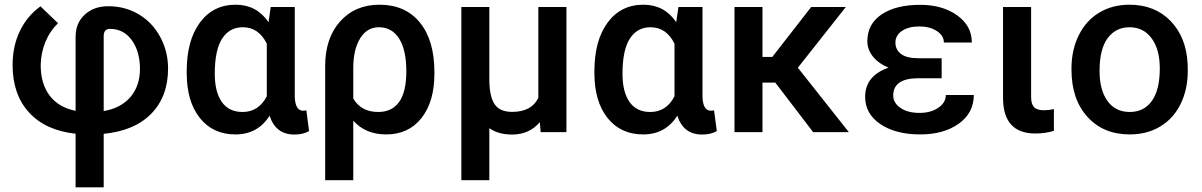

<svg xmlns="http://www.w3.org/2000/svg" viewBox="-20 -558 5077 811"><path d="M299.3 6.8Q172.4 -6.8 102.8 -82.8Q33.2 -158.7 33.2 -283.2Q33.2 -363.3 64 -427Q94.7 -490.7 150.9 -531.2L225.1 -460Q189.9 -425.8 171.4 -379.9Q152.8 -334 151.9 -283.2Q151.9 -204.6 189.5 -154.5Q227.1 -104.5 299.3 -89.8V-402.3Q299.3 -460.4 337.9 -496.1Q376.5 -531.7 437 -531.7Q508.8 -531.7 566.4 -497.3Q624 -462.9 657 -401.6Q689.9 -340.3 689.9 -269Q689.9 -150.4 619.1 -77.9Q548.3 -5.4 418 7.3V233.4H299.3ZM418 -88.9Q490.7 -101.1 531 -148.2Q571.3 -195.3 571.3 -269Q570.3 -342.8 535.9 -389.4Q501.5 -436 444.8 -436Q418 -436 418 -405.8Z M1225.1 -528.3V-150.4Q1226.6 -90.3 1260.7 -90.3Q1269 -90.3 1273.9 -92.3L1285.6 -4.4Q1260.7 10.3 1223.6 10.3Q1144.5 10.3 1118.7 -69.3Q1068.8 9.8 974.6 9.8Q879.4 9.8 824 -59.8Q768.6 -129.4 768.6 -250.5V-256.8Q768.6 -386.7 824.2 -462.4Q879.9 -538.1 975.6 -538.1Q1064 -538.1 1114.3 -464.4L1123.5 -528.3ZM887.2 -246.6Q887.2 -169.4 917 -127.2Q946.8 -85 1004.4 -85Q1072.8 -85 1106.9 -151.4V-373.5Q1072.8 -442.9 1005.4 -442.9Q949.2 -442.9 918.2 -394.8Q887.2 -346.7 887.2 -246.6Z M1583 -538.1Q1692.4 -538.1 1753.7 -462.6Q1814.9 -387.2 1814.9 -253.9V-246.6Q1814.9 -128.4 1760.3 -59.3Q1705.6 9.8 1611.3 9.8Q1523.9 9.8 1472.2 -48.3V203.1H1353.5V-278.8Q1353.5 -397 1416.7 -467.5Q1480 -538.1 1583 -538.1ZM1472.2 -142.1Q1504.9 -85 1577.6 -85Q1635.3 -85 1665.8 -127.2Q1696.3 -169.4 1696.3 -256.8Q1696.3 -346.7 1666 -394.8Q1635.7 -442.9 1580.1 -442.9Q1530.3 -442.9 1501.2 -395.8Q1472.2 -348.6 1472.2 -270.5Z M1928.7 0ZM2046.9 -528.3V-217.8Q2047.9 -148.9 2069.6 -117.2Q2091.3 -85.4 2143.1 -85.4Q2225.1 -85.4 2253.9 -144.5V-528.3H2372.6V0H2263.7L2260.3 -42Q2215.3 10.3 2143.6 10.3Q2084.5 10.3 2046.9 -16.6V203.1H1928.7V-528.3Z M2947.3 -528.3V-150.4Q2948.7 -90.3 2982.9 -90.3Q2991.2 -90.3 2996.1 -92.3L3007.8 -4.4Q2982.9 10.3 2945.8 10.3Q2866.7 10.3 2840.8 -69.3Q2791 9.8 2696.8 9.8Q2601.6 9.8 2546.1 -59.8Q2490.7 -129.4 2490.7 -250.5V-256.8Q2490.7 -386.7 2546.4 -462.4Q2602.1 -538.1 2697.8 -538.1Q2786.1 -538.1 2836.4 -464.4L2845.7 -528.3ZM2609.4 -246.6Q2609.4 -169.4 2639.2 -127.2Q2668.9 -85 2726.6 -85Q2794.9 -85 2829.1 -151.4V-373.5Q2794.9 -442.9 2727.5 -442.9Q2671.4 -442.9 2640.4 -394.8Q2609.4 -346.7 2609.4 -246.6Z M3082.5 0ZM3254.9 -209H3200.7V0H3082.5V-528.3H3200.7V-317.4H3242.2L3406.2 -528.3H3552.7L3350.1 -272L3565.4 0H3414.6Z M3634.3 -149.4Q3634.3 -194.3 3659.9 -225.3Q3685.5 -256.3 3733.4 -272Q3690.9 -289.6 3667.2 -319.1Q3643.6 -348.6 3643.6 -383.8Q3643.6 -457 3704.1 -497.3Q3764.6 -537.6 3867.2 -537.6Q3960.4 -537.6 4022.7 -493.4Q4085 -449.2 4085 -378.4H3966.8Q3966.8 -407.7 3937 -427Q3907.2 -446.3 3863.8 -446.3Q3817.9 -446.3 3790 -427.5Q3762.2 -408.7 3762.2 -377.9Q3762.2 -348.6 3785.6 -330.3Q3809.1 -312 3860.4 -312H3957.5V-227.5H3855.5Q3752.9 -226.1 3752.9 -154.3Q3752.9 -123.5 3783.4 -102.3Q3814 -81.1 3863.8 -81.1Q3911.6 -81.1 3943.4 -102.8Q3975.1 -124.5 3975.1 -156.7H4093.3Q4093.3 -81.1 4029.8 -35.6Q3966.3 9.8 3867.2 9.8Q3763.2 9.8 3698.7 -33.7Q3634.3 -77.1 3634.3 -149.4Z M4335.4 -528.3V-148.4Q4335.4 -118.7 4347.7 -105.5Q4359.9 -92.3 4390.1 -92.3Q4410.6 -92.3 4431.6 -97.2V-5.4Q4395.5 5.9 4353.5 5.9Q4216.8 5.9 4216.8 -145V-528.3Z M4505.9 0ZM4505.9 -269Q4505.9 -346.7 4536.6 -408.9Q4567.4 -471.2 4623 -504.6Q4678.7 -538.1 4751 -538.1Q4857.9 -538.1 4924.6 -469.2Q4991.2 -400.4 4996.6 -286.6L4997.1 -258.8Q4997.1 -180.7 4967 -119.1Q4937 -57.6 4881.1 -23.9Q4825.2 9.8 4752 9.8Q4640.1 9.8 4573 -64.7Q4505.9 -139.2 4505.9 -263.2ZM4624.5 -258.8Q4624.5 -177.2 4658.2 -131.1Q4691.9 -85 4752 -85Q4812 -85 4845.5 -131.8Q4878.9 -178.7 4878.9 -269Q4878.9 -349.1 4844.5 -396Q4810.1 -442.9 4751 -442.9Q4692.9 -442.9 4658.7 -396.7Q4624.5 -350.6 4624.5 -258.8Z"/></svg>

Font: Roboto Medium
Style: Regular
Weight: 500
Designer: Google
Version: Version 2.134; 2016; ttfautohint (v1.6)